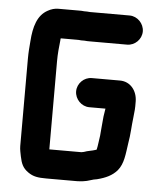

<svg xmlns="http://www.w3.org/2000/svg" viewBox="-51 -701 658 781"><g transform="rotate(5 278.0 -310.0)"><path d="M447 -654H285C277 -655 269 -655 261 -655C254 -656 248 -656 241 -656H156C141 -656 127 -652 113 -644C72 -622 58 -574 54 -515C52 -491 50 -469 50 -443V-86C50 -71 54 -57 56 -45C62 -16 69 2 92 18C113 33 133 36 167 36H292C301 36 309 35 318 34C338 32 354 23 373 21C408 12 434 0 454 -23C478 -52 480 -91 487 -138C493 -170 494 -209 498 -240L500 -260C501 -269 502 -278 502 -288V-307C502 -351 474 -387 431 -387H316C284 -387 257 -360 257 -328C257 -296 284 -268 316 -268H382C380 -258 379 -246 377 -236C375 -220 374 -198 372 -181L370 -157C367 -139 365 -116 361 -99C360 -99 360 -99 359 -98C342 -92 325 -91 310 -85L300 -83H169V-443C169 -474 172 -502 175 -529C175 -531 175 -534 176 -537H241C247 -537 253 -537 259 -536H273C281 -535 288 -535 295 -535H447C479 -535 506 -562 506 -594C506 -626 479 -654 447 -654Z"/></g></svg>

Font: Electronic
Style: Nord
Weight: 900
Version: Version 1.011